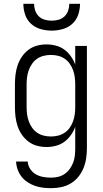

<svg xmlns="http://www.w3.org/2000/svg" viewBox="-20 -760 540 1003"><path d="M247 223Q226 223 204.5 220.5Q183 218 163 211Q143 204 124.5 192Q106 180 93 163.5Q80 147 72.5 126.5Q65 106 64 84H125Q126 105 138 123Q150 141 168 151Q186 161 206.5 164.5Q227 168 247 168Q266 168 284.5 163.5Q303 159 318.5 148Q334 137 345 121.5Q356 106 362.5 88.5Q369 71 371 52.5Q373 34 373 15V-98Q365 -75 350.5 -54.5Q336 -34 316.5 -19.5Q297 -5 272.5 1.5Q248 8 223 8Q198 8 173.5 1.5Q149 -5 129 -20Q109 -35 94.5 -56Q80 -77 72 -101Q64 -125 61 -150Q58 -175 58 -200V-320Q58 -345 61 -370Q64 -395 72 -419Q80 -443 94.5 -464Q109 -485 129 -500Q149 -515 173.5 -521.5Q198 -528 223 -528Q248 -528 272.5 -521.5Q297 -515 316.5 -500.5Q336 -486 350.5 -465.5Q365 -445 373 -422V-520H434V15Q434 41 430 67.5Q426 94 416 118.5Q406 143 389 164Q372 185 349 198.5Q326 212 300 217.5Q274 223 247 223ZM246 -47Q265 -47 283.5 -51.5Q302 -56 317.5 -66.5Q333 -77 344 -92.5Q355 -108 361.5 -126Q368 -144 370.5 -162.5Q373 -181 373 -200V-320Q373 -339 370.5 -357.5Q368 -376 361.5 -394Q355 -412 344 -427.5Q333 -443 317.5 -453.5Q302 -464 283.5 -468.5Q265 -473 246 -473Q227 -473 208.5 -468.5Q190 -464 174.5 -453.5Q159 -443 148 -427.5Q137 -412 130.5 -394Q124 -376 121.5 -357.5Q119 -339 119 -320V-200Q119 -181 121.5 -162.5Q124 -144 130.5 -126Q137 -108 148 -92.5Q159 -77 174.5 -66.5Q190 -56 208.5 -51.5Q227 -47 246 -47ZM250 -600Q221 -600 192.5 -608Q164 -616 142.5 -635.5Q121 -655 111.5 -683Q102 -711 102 -740H158Q158 -722 164 -704.5Q170 -687 183 -674.5Q196 -662 214 -657Q232 -652 250 -652Q268 -652 286 -657Q304 -662 317 -674.5Q330 -687 336 -704.5Q342 -722 342 -740H398Q398 -711 388.5 -683Q379 -655 357.5 -635.5Q336 -616 307.5 -608Q279 -600 250 -600Z"/></svg>

Font: Iosevka Term Curly Light
Style: Regular
Weight: 300
Designer: Belleve Invis
Foundry: Belleve Invis
Version: Version 32.3.0